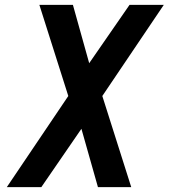

<svg xmlns="http://www.w3.org/2000/svg" viewBox="-20 -770 694 790"><path d="M8 0 261 -375 142 -750H280L347 -510L513 -750H654L401 -375L520 0H383L315 -240L150 0Z"/></svg>

Font: Hermit
Style: Bold Italic
Weight: 700
Italic angle: -10°
Designer: Pablo Caro
Version: Version 2.000;PS 002.000;hotconv 1.0.88;makeotf.lib2.5.64775